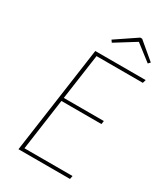

<svg xmlns="http://www.w3.org/2000/svg" viewBox="-211 -964 925 1059"><g transform="rotate(30 251.5 -434.5)"><path d="M497 -660H202L161 -370H416L413 -349H158L112 -21H418L414 0H86L182 -681H503ZM228 -780 360 -869H372L479 -779L467 -766L365 -845L238 -766Z"/></g></svg>

Font: FiraGO Thin
Style: Italic
Weight: 100
Italic angle: -8°
Designer: bBox Type GmbH
Foundry: bBox Type GmbH
Version: Version 1.001